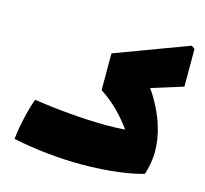

<svg xmlns="http://www.w3.org/2000/svg" viewBox="-91 -702 868 811"><g transform="rotate(15 343.0 -296.5)"><path d="M666 -589 651 -599 332 -480V-319C386 -285 434 -236 471 -184C446 -182 419 -181 392 -181C286 -181 165 -193 71 -207C51 -149 37 -87 30 -25C137 -3 240 6 330 6C450 6 547 -9 600 -25C609 -52 617 -86 617 -127C617 -193 597 -279 528 -381L666 -424Z"/></g></svg>

Font: FilmFarsi Display
Style: Regular
Weight: 400
Designer: Borna Izadpanah
Foundry: Borna Izadpanah
Version: Version 1.000;PS 001.000;hotconv 1.0.88;makeotf.lib2.5.64775